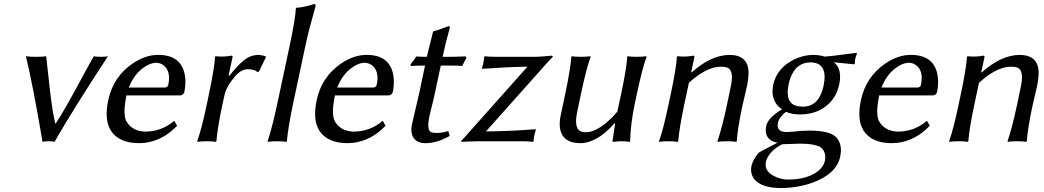

<svg xmlns="http://www.w3.org/2000/svg" viewBox="-20 -718 5309 976"><path d="M196.3 2.9Q146 -292 111.8 -432.1Q127.9 -429.2 164.1 -429.2Q201.2 -429.2 214.8 -432.1Q237.8 -211.9 249.5 -146Q254.9 -116.7 260.7 -90.3H263.2Q305.2 -151.9 407.7 -343.3Q437 -397.9 457 -432.1Q466.3 -429.2 490.2 -429.2Q519 -429.2 528.8 -432.1Q345.2 -151.9 257.3 2.9Q248 0 228 0Q206.5 0 196.3 2.9Z M634.8 -272.9H818.8Q832.5 -274.4 835.4 -287.1Q850.6 -359.4 807.6 -388.7Q792 -398.4 775.4 -398.9Q738.3 -398.9 696.3 -363.8Q656.2 -329.1 634.8 -272.9ZM865.7 -104 880.4 -79.1Q809.1 -3.4 714.4 8.3Q700.2 9.8 687.5 9.8Q585.9 9.8 543.9 -53.2Q543 -55.2 542.5 -56.2Q509.3 -110.8 530.3 -209Q555.7 -328.1 654.8 -395.5Q719.2 -439 784.2 -439Q898.9 -439 918.9 -340.3Q927.2 -298.8 917 -250Q912.1 -233.9 895 -232.9H623Q604.5 -144 620.1 -106Q647.9 -51.8 717.3 -48.8Q803.7 -49.8 865.7 -104Z M1142.1 -334 1145 -332Q1208.5 -412.1 1249 -429.7Q1270.5 -438.5 1294.4 -439Q1308.6 -438.5 1329.1 -432.1L1332 -428.2L1296.4 -354L1288.1 -352.1Q1274.9 -365.7 1239.3 -366.2Q1205.6 -365.2 1175.8 -331.1Q1133.3 -281.7 1122.6 -240.7Q1121.6 -235.8 1120.6 -231.9L1109.4 -180.2Q1085.4 -67.9 1080.1 0L1077.6 2.9Q1060.1 0 1031.2 0Q1002.4 0 983.9 2.9L982.4 0Q1004.9 -63 1029.8 -180.2L1041 -234.9Q1070.3 -373 1073.2 -429.2L1076.2 -432.1Q1119.1 -427.7 1157.7 -435.1Q1163.6 -435.1 1162.1 -427.2Q1161.6 -425.8 1161.6 -424.8Z M1391.6 -200.2 1451.7 -481.9Q1481.9 -625 1483.9 -674.8L1486.3 -678.2Q1532.7 -682.1 1577.6 -698.2Q1585.4 -696.3 1584.5 -688Q1549.8 -565.9 1535.6 -500L1471.7 -200.2Q1443.4 -65.9 1438.5 0L1435.5 2.9Q1418 0 1389.2 0Q1360.4 0 1341.8 2.9L1340.3 0Q1362.8 -65.4 1391.6 -200.2Z M1694.3 -272.9H1878.4Q1892.1 -274.4 1895 -287.1Q1910.2 -359.4 1867.2 -388.7Q1851.6 -398.4 1835 -398.9Q1797.9 -398.9 1755.9 -363.8Q1715.8 -329.1 1694.3 -272.9ZM1925.3 -104 1939.9 -79.1Q1868.7 -3.4 1773.9 8.3Q1759.8 9.8 1747.1 9.8Q1645.5 9.8 1603.5 -53.2Q1602.5 -55.2 1602.1 -56.2Q1568.8 -110.8 1589.8 -209Q1615.2 -328.1 1714.4 -395.5Q1778.8 -439 1843.8 -439Q1958.5 -439 1978.5 -340.3Q1986.8 -298.8 1976.6 -250Q1971.7 -233.9 1954.6 -232.9H1682.6Q1664.1 -144 1679.7 -106Q1707.5 -51.8 1776.9 -48.8Q1863.3 -49.8 1925.3 -104Z M2149.9 -429.2Q2156.7 -460.9 2168.9 -506.3Q2177.7 -540 2181.2 -557.1L2184.1 -560.1Q2204.6 -563 2249 -581.1Q2254.9 -583.5 2259.3 -585Q2267.6 -585 2266.6 -577.1Q2266.1 -575.7 2266.1 -575.2Q2247.1 -509.3 2230 -429.2H2276.9Q2296.4 -429.2 2347.7 -431.2L2351.1 -423.8Q2338.9 -403.3 2330.1 -382.8Q2309.6 -384.8 2258.8 -384.8H2220.7L2193.8 -258.8Q2186.5 -223.6 2173.3 -170.4Q2165.5 -138.2 2162.6 -126Q2147 -51.8 2175.8 -44.4Q2177.7 -43.9 2178.2 -43.9Q2216.3 -38.1 2258.8 -51.8L2265.6 -26.9Q2200.2 10.3 2141.6 9.8Q2087.9 9.8 2074.2 -35.2Q2067.9 -57.6 2074.2 -85.9Q2076.7 -98.1 2086.9 -141.1Q2104 -213.4 2111.8 -248L2140.6 -384.8Q2093.8 -384.3 2069.3 -382.8L2065.9 -390.1Q2085 -412.6 2096.7 -431.2Q2110.8 -429.2 2149.9 -429.2Z M2450.2 -49.8Q2504.4 -50.3 2567.4 -53Q2630.4 -55.7 2666.5 -58.6L2702.6 -61L2704.1 -58.1Q2698.7 -42 2695.3 -26.9Q2694.8 -23.4 2691.9 0L2689 2.9Q2666.5 0 2633.8 0H2407.7L2326.2 2.9L2324.2 -1.5Q2332.5 -9.3 2352.5 -32.2L2661.1 -378.9Q2609.9 -378.4 2552.5 -375.5Q2495.1 -372.6 2462.9 -370.1L2431.2 -368.2L2429.7 -371.1Q2435.1 -387.2 2438 -401.9Q2438.5 -405.3 2441.9 -429.2L2444.3 -432.1Q2466.8 -429.2 2500 -429.2H2704.1Q2724.6 -429.2 2772 -434.1Q2784.2 -435.5 2786.1 -435.1Q2790.5 -433.1 2790 -429.2Q2779.8 -419.4 2751 -387.2Z M3104 -91.8Q3032.7 -9.3 2958.5 6.8Q2943.8 9.8 2931.2 9.8Q2833.5 9.8 2825.7 -75.2Q2823.7 -100.6 2829.6 -128.9L2855 -249Q2879.4 -365.2 2884.3 -429.2L2887.2 -432.1Q2904.8 -429.2 2933.6 -429.2Q2962.4 -429.2 2981 -432.1L2982.4 -429.2Q2960.4 -368.7 2935.1 -249L2914.1 -149.9Q2894.5 -57.1 2940.9 -47.4Q2949.2 -45.9 2959 -45.9Q3013.7 -45.9 3086.4 -116.2Q3104 -133.8 3118.2 -150.9L3139.2 -249Q3163.6 -363.3 3168.5 -429.2L3170.9 -432.1Q3188.5 -429.2 3217.3 -429.2Q3246.1 -429.2 3265.1 -432.1L3266.6 -429.2Q3244.6 -368.7 3219.2 -249L3207 -191.9Q3185.5 -91.3 3183.1 0L3180.7 2.9Q3161.6 0 3136.7 0Q3124 0 3101.6 2.9Q3092.8 2.9 3093.3 0L3106.9 -88.9Z M3753.9 -180.2Q3729.5 -65.4 3725.1 0L3722.2 2.9Q3704.6 0 3675.8 0Q3647 0 3628.4 2.9L3627 0Q3650.4 -68.4 3674.3 -180.2L3694.8 -277.8Q3711.4 -356.9 3680.7 -372.6Q3667 -378.9 3644.5 -378.9Q3582 -378.9 3505.4 -317.4Q3493.2 -307.1 3481.9 -296.9L3457 -180.2Q3432.6 -64 3427.7 0L3425.3 2.9Q3407.7 0 3378.9 0Q3350.1 0 3331.1 2.9L3330.1 0Q3352.1 -62 3377 -180.2L3388.7 -234.9Q3418 -373 3420.9 -429.2L3423.8 -432.1Q3466.8 -427.7 3505.4 -435.1Q3510.7 -435.1 3509.8 -427.2Q3509.3 -425.8 3509.3 -424.8L3493.7 -352.1L3495.1 -349.1Q3592.3 -437 3687 -439Q3782.2 -439 3785.2 -351.6Q3785.2 -321.3 3777.3 -280.8Q3773.9 -264.6 3765.6 -230.5Q3757.3 -195.8 3753.9 -180.2Z M3873.5 104Q3861.8 159.7 3933.6 185.1Q3961.4 194.8 3984.9 194.8Q4085 194.8 4140.6 149.9Q4166.5 127.9 4172.9 101.1Q4182.1 52.2 4149.4 28.8Q4116.2 12.2 4046.9 12.2Q4041.5 12.2 4017.1 13.2Q3974.6 15.1 3957 15.1Q3904.3 41 3881.3 83.5Q3875.5 94.7 3873.5 104ZM4246.1 -289.1Q4227.1 -200.2 4148.9 -159.2Q4103.5 -136.2 4047.4 -136.2Q4000 -136.7 3976.1 -149.9Q3940.9 -123.5 3934.6 -94.2Q3925.3 -51.3 3968.8 -47.4Q3975.1 -46.9 3982.4 -46.9Q3985.4 -46.9 4011.7 -48.8Q4050.8 -53.7 4095.7 -54.2Q4197.8 -53.7 4230 -21Q4264.2 14.6 4251 78.1Q4232.4 165.5 4111.8 210Q4035.2 237.8 3947.8 237.8Q3852.1 237.8 3814.5 192.9Q3792 164.1 3800.3 124Q3807.6 92.8 3836.9 58.1Q3851.1 48.8 3929.7 8.8Q3931.6 7.8 3932.6 7.3Q3867.2 -4.4 3873 -66.4Q3874 -73.2 3875 -79.1Q3884.8 -119.6 3955.1 -162.1Q3893.6 -204.1 3910.6 -287.1Q3928.7 -371.1 4014.6 -414.6Q4063.5 -438.5 4112.8 -439Q4147 -438.5 4172.4 -430.2Q4200.7 -431.6 4305.7 -445.8Q4321.3 -447.8 4334 -449.2L4336.4 -445.8Q4330.6 -431.6 4327.6 -419.9Q4325.2 -406.7 4325.2 -394L4321.8 -391.1Q4230 -400.9 4219.2 -401.4Q4262.2 -366.7 4246.1 -289.1ZM4167 -284.2Q4189.9 -399.9 4100.6 -400.9Q4027.8 -400.9 3998 -322.3Q3992.7 -307.6 3989.3 -292Q3967.8 -190.9 4035.6 -178.2Q4047.4 -176.3 4061 -175.8Q4138.7 -175.8 4163.1 -268.1Q4165.5 -276.4 4167 -284.2Z M4460.9 -272.9H4645Q4658.7 -274.4 4661.6 -287.1Q4676.8 -359.4 4633.8 -388.7Q4618.2 -398.4 4601.6 -398.9Q4564.5 -398.9 4522.5 -363.8Q4482.4 -329.1 4460.9 -272.9ZM4691.9 -104 4706.5 -79.1Q4635.3 -3.4 4540.5 8.3Q4526.4 9.8 4513.7 9.8Q4412.1 9.8 4370.1 -53.2Q4369.1 -55.2 4368.7 -56.2Q4335.4 -110.8 4356.4 -209Q4381.8 -328.1 4481 -395.5Q4545.4 -439 4610.4 -439Q4725.1 -439 4745.1 -340.3Q4753.4 -298.8 4743.2 -250Q4738.3 -233.9 4721.2 -232.9H4449.2Q4430.7 -144 4446.3 -106Q4474.1 -51.8 4543.5 -48.8Q4629.9 -49.8 4691.9 -104Z M5228.5 -180.2Q5204.1 -65.4 5199.7 0L5196.8 2.9Q5179.2 0 5150.4 0Q5121.6 0 5103 2.9L5101.6 0Q5125 -68.4 5148.9 -180.2L5169.4 -277.8Q5186 -356.9 5155.3 -372.6Q5141.6 -378.9 5119.1 -378.9Q5056.6 -378.9 4980 -317.4Q4967.8 -307.1 4956.5 -296.9L4931.6 -180.2Q4907.2 -64 4902.3 0L4899.9 2.9Q4882.3 0 4853.5 0Q4824.7 0 4805.7 2.9L4804.7 0Q4826.7 -62 4851.6 -180.2L4863.3 -234.9Q4892.6 -373 4895.5 -429.2L4898.4 -432.1Q4941.4 -427.7 4980 -435.1Q4985.4 -435.1 4984.4 -427.2Q4983.9 -425.8 4983.9 -424.8L4968.3 -352.1L4969.7 -349.1Q5066.9 -437 5161.6 -439Q5256.8 -439 5259.8 -351.6Q5259.8 -321.3 5252 -280.8Q5248.5 -264.6 5240.2 -230.5Q5231.9 -195.8 5228.5 -180.2Z"/></svg>

Font: Linux Biolinum Slanted O
Style: Slanted
Weight: 400
Designer: Philipp H. Poll
Foundry: Philipp H. Poll
Version: Version 1.0.4